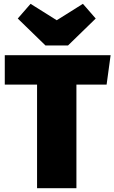

<svg xmlns="http://www.w3.org/2000/svg" viewBox="-20 -985 599 1005"><path d="M538 -542H380V0H174V-542H5V-696H559ZM481 -888 336 -747H218L73 -888L140 -965L277 -879L414 -965Z"/></svg>

Font: FiraGO Heavy
Style: Regular
Weight: 900
Designer: bBox Type
Foundry: bBox Type GmbH
Version: Version 1.001